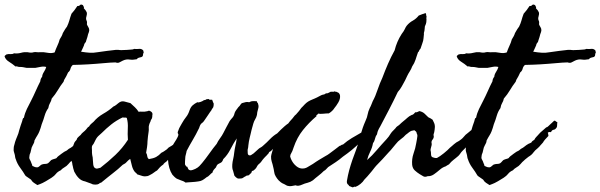

<svg xmlns="http://www.w3.org/2000/svg" viewBox="-50 -761 2577 824"><path d="M297.9 -539.1Q319.3 -535.6 335.2 -534.7Q351.1 -533.7 370.1 -537.1L408.7 -542.5Q424.3 -544.4 446.3 -546.9Q452.1 -547.4 458.5 -546.9Q461.9 -546.4 464.8 -546.1Q467.8 -545.9 470.7 -545.9Q483.4 -545.9 495.6 -546.9Q507.8 -547.9 518.6 -548.8Q520.5 -549.3 522.2 -549.8Q523.9 -550.3 525.4 -550.8Q528.3 -551.8 531.2 -550.8Q535.6 -550.8 540 -550.8Q544.4 -550.8 548.8 -551.3Q557.6 -551.8 564.5 -544.9Q567.4 -535.2 566.4 -534.2Q564.9 -532.7 564.5 -531.2Q563.5 -518.6 561 -518.6Q558.6 -518.6 558.6 -516.6Q550.8 -514.6 545.4 -513.2Q540 -511.7 537.1 -506.8Q520.5 -503.4 506.3 -505.4Q492.2 -507.8 477.5 -501Q470.2 -497.6 463.4 -493.7Q456.5 -489.3 445.3 -493.2Q435.5 -493.2 422.9 -492.2Q410.2 -491.2 398.4 -490.2Q381.8 -488.8 361.1 -487.1Q340.3 -485.4 329.1 -484.9Q318.4 -484.4 298.3 -483.4Q278.3 -482.4 262.7 -482.4Q254.9 -476.1 252.4 -465.8Q250 -456.1 242.2 -450.2Q233.4 -430.7 229.5 -425.3Q225.1 -419.4 222.7 -410.2Q209 -392.6 197.8 -373.5Q187.5 -356 171.9 -337.9Q169.9 -327.1 164.6 -318.8Q159.7 -311 157.2 -296.9Q147 -283.2 141.6 -264.6Q139.2 -255.9 136 -246.6Q132.8 -237.3 128.9 -227.5Q127 -219.7 124.5 -212.4Q122.1 -205.1 119.1 -197.3Q115.7 -188.5 109.9 -179.2Q107.4 -175.3 104.7 -170.7Q102.1 -166 99.6 -161.1Q97.7 -159.2 97.7 -155.8Q97.7 -153.3 96.7 -150.4Q95.2 -147 93.8 -143.8Q92.3 -140.6 90.8 -138.2Q88.9 -134.8 85.9 -127.9Q84.5 -124.5 83.5 -117.7Q82.5 -110.8 81.1 -107.4Q80.6 -106 80.1 -104.5Q79.6 -103 79.1 -102.1Q78.6 -101.1 78.1 -99.6Q77.6 -98.1 77.1 -96.7Q74.2 -83 77.1 -78.1Q80.1 -73.2 82 -68.4Q83 -65.4 84 -63Q85 -60.5 85.9 -58.1Q88.4 -53.7 88.9 -48.8Q91.3 -47.9 93.8 -46.9Q96.2 -45.9 98.1 -44.9Q102.1 -43 107.4 -43Q113.8 -42 120.1 -48.3Q127 -55.2 131.8 -55.7Q137.7 -57.6 145 -57.6Q151.4 -57.6 156.2 -60.5Q159.2 -63 161.6 -65.4Q164.1 -67.9 166 -70.3Q168.9 -74.7 176.8 -77.1Q192.4 -81.1 193.4 -83.5Q193.8 -85.4 200.2 -90.8Q203.6 -93.3 206.8 -95.7Q210 -98.1 212.4 -100.1Q216.3 -103.5 225.6 -109.4Q235.4 -114.3 236.8 -115.2Q238.3 -116.2 245.1 -122.1Q250 -124.5 254.2 -127.2Q258.3 -129.9 261.7 -132.8Q267.1 -137.7 277.3 -143.6Q289.1 -148.4 290.3 -149.7Q291.5 -150.9 292 -152.8Q292.5 -154.8 302.7 -161.1Q306.2 -168.5 311.5 -173.8Q314 -176.3 316.9 -179.4Q319.8 -182.6 323.2 -186.5Q329.6 -193.8 335.4 -198.2Q342.3 -203.6 346.7 -208Q348.6 -209.5 351.6 -212.4Q354.5 -215.3 358.4 -215.8Q361.3 -218.3 363.5 -220.2Q365.7 -222.2 367.7 -224.1Q369.6 -226.1 372.3 -228.5Q375 -231 378.9 -234.4L383.8 -239.3Q387.2 -242.7 388.7 -243.2Q393.1 -243.2 395 -240.2Q397.5 -237.3 401.4 -237.3Q400.9 -231 400.6 -227.1Q400.4 -223.1 400.4 -221.2Q400.4 -217.3 398.4 -213.9Q392.6 -204.6 385.3 -204.1Q377.9 -203.1 374 -193.4Q371.1 -195.3 366.7 -194.3Q362.3 -193.4 360.4 -191.4Q362.3 -188 362.3 -184.6Q362.3 -182.6 363.3 -177.7Q345.2 -159.7 339.8 -149.4Q327.6 -136.7 327.1 -135.3L326.2 -133.8L318.4 -126Q304.7 -115.2 297.9 -105.5Q291.5 -96.2 277.3 -87.9Q266.6 -80.1 262.7 -76.2Q260.7 -74.2 257.8 -71.5Q254.9 -68.8 251 -65.4Q248.5 -63 243.7 -57.1Q238.8 -51.3 235.4 -48.8Q229 -43.9 222.2 -40Q216.8 -37.1 210.9 -30.3Q196.8 -23.9 189.9 -14.6Q183.6 -6.3 170.9 2Q162.1 7.8 147 16.6Q131.8 25.4 121.1 29.3Q119.6 29.8 118.2 30.3Q116.7 30.8 115.7 31.2Q114.7 31.7 113.3 32.2Q111.8 32.7 110.4 33.2Q102.5 28.3 95.2 23.4Q87.9 18.6 83 9.8Q73.7 2.9 68.8 0Q63 -3.4 58.6 -7.8Q53.7 -16.1 48.3 -24.4Q43 -32.7 36.6 -41Q23.9 -58.1 17.6 -78.1Q16.1 -80.6 15.1 -86.4L13.7 -95.7Q12.7 -99.6 11.7 -103Q10.7 -106.4 9.8 -109.4Q7.8 -114.3 8.8 -124Q8.8 -130.9 10.7 -136.7Q11.7 -140.1 12.7 -143.8Q13.7 -147.5 14.6 -151.4Q16.6 -157.7 19 -163.8Q21.5 -169.9 23.9 -175.8Q29.8 -189 32.2 -201.2Q38.1 -221.7 44.9 -240.2Q46.4 -243.7 47.4 -249.5Q47.9 -253.9 52.7 -255.9Q56.6 -275.4 65.4 -293.5Q74.2 -311.5 83 -328.1Q88.4 -338.4 93.3 -348.9Q98.1 -359.4 103 -370.1Q107.9 -380.9 112.8 -391.4Q117.7 -401.9 123 -412.1Q123.5 -422.9 130.9 -431.6Q131.3 -441.4 138.7 -452.6Q146 -463.9 148.4 -473.6Q137.7 -476.6 124.5 -474.1Q111.3 -471.7 101.6 -469.7Q84 -469.2 64.5 -469.7Q61 -470.2 57.9 -470.9Q54.7 -471.7 51.3 -472.2Q44.9 -473.6 39.1 -473.6Q30.3 -473.1 25.9 -475.1Q21 -477.5 16.6 -475.6Q2.9 -487.3 -11.5 -496.1Q-25.9 -504.9 -30.3 -518.6Q-30.3 -521.5 -27.3 -523.4Q-23.4 -526.4 -22.5 -527.3Q-14.2 -529.8 -4.9 -528.8Q4.4 -528.3 10.7 -532.2Q24.9 -530.3 39.6 -534.2Q52.7 -538.1 67.4 -537.1Q69.3 -537.1 73.2 -536.1Q77.1 -535.2 79.1 -535.2Q84 -534.7 87.4 -535.2Q89.4 -535.6 91.3 -536.1Q93.3 -536.6 95.7 -537.1Q101.6 -538.1 108.4 -537.1Q115.2 -536.1 122.1 -537.1Q136.2 -538.1 152.8 -534.7Q170.9 -531.2 184.6 -536.1Q187 -543 189.7 -550Q192.4 -557.1 195.8 -564Q202.6 -578.1 206.1 -591.8Q210 -597.7 213.9 -605Q217.8 -612.3 219.7 -619.1L229 -634.8Q231 -637.7 232.9 -640.6Q234.9 -643.6 237.3 -646.5Q244.1 -660.6 247.6 -673.3Q249.5 -680.2 251.7 -687.3Q253.9 -694.3 256.8 -702.1Q263.2 -709 269.5 -717.3Q275.9 -725.6 282.2 -735.4Q289.6 -734.4 293.5 -739.3Q297.9 -744.1 306.6 -738.3Q306.6 -735.4 309.1 -732.9Q311.5 -730.5 309.6 -725.6Q319.3 -715.8 322.3 -708Q324.2 -700.2 320.8 -689.9Q317.4 -679.7 322.3 -670.9Q324.2 -666.5 323.2 -661.6Q322.3 -656.2 324.2 -653.3Q326.7 -647.9 329.6 -643.6Q333 -638.7 333 -630.9Q333 -627.9 331.5 -623.5Q330.1 -619.1 328.1 -614.3Q324.7 -599.6 322.3 -593.8Q321.3 -590.8 320.3 -587.6Q319.3 -584.5 318.4 -581.1Q311.5 -572.8 311.5 -570.8Q311.5 -569.3 310.5 -566.4Q309.1 -563.5 307.6 -559.8Q306.2 -556.2 304.2 -552.2Q302.2 -548.3 300.8 -544.9Q299.3 -541.5 297.9 -539.1Z M604.5 -271.5 603.5 -263.7Q604.5 -260.3 601.6 -252Q596.7 -246.1 595.7 -239.3Q593.8 -235.4 592.3 -232.4Q590.8 -229.5 589.8 -224.6Q587.9 -218.8 588.4 -210.9Q588.9 -207 588.6 -203.4Q588.4 -199.7 587.9 -196.3Q585.9 -185.5 585 -175.3Q584 -165 583 -154.3Q583 -143.6 581.1 -129.9Q579.1 -116.2 577.1 -105.5Q581.5 -97.7 582 -90.8Q582.5 -83.5 588.9 -78.1Q608.4 -81.1 620.1 -87.4Q631.8 -93.8 642.6 -105.5Q650.4 -108.9 654.8 -112.3Q658.7 -115.7 666 -120.1L673.8 -127.9Q685.5 -134.3 687 -135.7Q688 -136.7 689.7 -137.7Q691.4 -138.7 693.4 -139.6Q710 -150.4 718.8 -162.1Q726.1 -168 731 -174.3Q734.9 -179.7 746.1 -184.6Q752.4 -192.4 760.3 -197.8Q768.1 -203.1 774.4 -210.9Q779.8 -210.9 782.2 -209Q783.7 -208 785.4 -207Q787.1 -206.1 789.1 -205.1Q792 -197.3 790 -189Q788.1 -180.7 783.2 -173.8Q778.3 -167.5 778.3 -166Q778.3 -165 777.3 -164.1Q774.4 -160.6 770 -156.7Q765.6 -153.3 762.7 -149.4Q757.8 -140.6 754.9 -140.6Q752 -140.6 750 -138.7Q741.2 -133.3 737.8 -130.9Q733.9 -127.4 726.6 -123Q716.3 -117.7 713.9 -115.2Q711.4 -112.8 710 -112.3Q698.2 -99.1 687 -90.3Q676.8 -82.5 665 -68.4Q661.1 -65.4 657.2 -62.5Q653.3 -59.6 650.4 -54.7Q641.6 -48.8 636.2 -43Q630.9 -37.1 624 -29.3Q618.2 -26.4 611.3 -21Q603 -14.6 596.7 -11.7Q594.2 -10.3 588.4 -7.3Q583.5 -4.9 579.1 -4.9Q567.9 -2.9 557.6 -6.8Q548.3 -10.3 539.1 -12.7Q535.2 -18.6 529.3 -22.5Q520.5 -33.2 516.6 -47.9Q512.7 -62.5 508.8 -79.1Q500 -73.2 494.1 -66.4Q488.3 -59.1 476.6 -53.7Q466.8 -44.4 456.5 -35.4Q446.3 -26.4 435.1 -18.1Q424.3 -9.8 413.1 -0.7Q401.9 8.3 390.6 17.6Q382.8 25.4 379.9 23.4Q371.1 34.2 348.6 30.3Q340.8 26.4 331.1 23.4Q324.2 21.5 315.4 17.6Q298.8 14.6 287.6 2.9Q276.4 -8.8 268.6 -24.4Q265.6 -32.7 264.2 -39.1Q263.7 -42.5 262.7 -46.4Q261.7 -50.3 260.7 -54.7Q260.3 -63 257.8 -67.9Q255.9 -73.2 257.8 -78.1Q255.9 -80.6 256.8 -84.5Q257.8 -89.4 257.8 -91.8Q256.8 -105.5 260.3 -121.1Q263.7 -136.7 269.5 -149.4Q272.5 -154.3 277.3 -159.2Q279.8 -162.1 280.3 -165Q280.8 -167.5 283.2 -169.9Q285.6 -172.9 289.1 -175.8Q293.9 -179.7 295.9 -181.6Q298.3 -185.1 301 -188.2Q303.7 -191.4 307.1 -193.8Q310.5 -196.3 313.5 -199.2Q316.4 -202.1 319.3 -205.1Q322.8 -208.5 324.7 -211.9Q327.1 -215.8 332 -217.8Q335.9 -224.6 340.8 -229Q345.7 -233.4 351.6 -238.3Q368.2 -258.3 392.6 -272.5Q417.5 -286.6 436.5 -303.7Q443.4 -306.6 448.2 -310.5Q453.1 -314.5 458 -318.4Q470.2 -329.1 484.4 -325.2L509.8 -318.4Q519.5 -309.6 528.8 -300.8Q538.1 -292 544.9 -281.2Q548.3 -281.7 552.2 -282Q556.2 -282.2 560.5 -281.7Q569.3 -280.8 579.1 -283.2Q582 -283.2 585 -284.7Q587.9 -286.1 589.8 -286.1Q604.5 -281.2 604.5 -271.5ZM475.6 -256.8Q449.2 -244.1 427.7 -227.1Q406.2 -210 386.7 -190.4Q384.3 -188 381.6 -185.8Q378.9 -183.6 376.5 -181.2Q374 -179.2 371.6 -176.8Q369.1 -174.3 367.2 -171.9Q363.3 -167 359.9 -160.2Q356.4 -153.3 353.5 -147.5Q352.5 -145.5 351.6 -143.8Q350.6 -142.1 349.6 -141.1Q348.6 -140.1 347.7 -138.7Q346.7 -137.2 345.7 -135.7Q343.8 -130.9 344.2 -126Q344.7 -122.6 344.7 -115.2V-105.5Q344.7 -102.5 345.7 -95.7Q348.6 -85 348.6 -74.2Q348.6 -66.4 350.1 -55.2Q351.6 -43.9 357.4 -40Q363.8 -36.1 369.6 -38.1Q376.5 -40.5 380.9 -41Q415 -67.4 445.3 -96.2Q475.6 -125 499 -161.1Q497.1 -185.1 498.5 -210.4Q500 -234.4 494.1 -254.9Q490.2 -257.3 484.9 -256.3Q481 -255.9 475.6 -256.8Z M956.1 -6.8 950.2 -28.3Q944.3 -40.5 948.2 -66.4L951.7 -83.5Q952.6 -86.9 953.4 -92.3Q954.1 -97.7 955.1 -105.5Q956.1 -112.8 957.3 -120.4Q958.5 -127.9 960.4 -135.7Q962.4 -143.6 963.6 -151.4Q964.8 -159.2 965.8 -167Q958.5 -155.8 951.7 -144Q944.8 -132.3 938.5 -119.6Q926.3 -95.7 908.2 -78.1Q904.3 -66.4 898.4 -63.2Q892.6 -60.1 886.7 -57.1Q880.9 -54.2 877 -43Q872.1 -38.1 867.7 -32.7Q863.3 -27.3 861.3 -19.5Q856.4 -17.6 851.6 -11.7Q842.3 -2.4 839.8 -2Q837.4 -1.5 835 1Q825.2 8.8 817.9 12.7Q810.5 16.6 800.8 17.6Q790 19.5 772.9 20.5Q764.6 21 757.8 21.5Q751 22 746.1 22.5Q739.7 17.6 736.3 16.6Q734.9 16.1 732.2 15.1Q729.5 14.2 725.6 12.7Q711.4 6.8 711.9 7.3Q711.4 6.8 710.2 6.3Q709 5.9 707 4.9Q699.2 -1 696.3 -4.4Q694.3 -6.8 689.5 -11.7Q673.3 -36.6 670.9 -76.2Q669.9 -89.8 675.8 -103.5Q681.6 -117.2 686.5 -127.9Q692.4 -140.1 699.2 -150.4Q703.1 -156.2 706.3 -161.6Q709.5 -167 711.9 -171.9Q717.8 -183.6 714.1 -187.3Q710.4 -190.9 715.8 -202.1Q718.3 -210 721.7 -215.8L730.5 -231.4Q739.3 -247.1 749 -259.3Q757.8 -270 763.7 -288.1Q768.6 -301.8 776.9 -309.1Q785.2 -316.4 796.9 -322.3Q801.8 -320.3 811 -323.7Q820.3 -327.1 825.2 -331.1Q832 -331.1 835.9 -335Q846.7 -336.9 847.2 -335Q847.7 -333 849.6 -333Q851.6 -332.5 855 -333Q858.4 -333.5 860.4 -333Q863.8 -322.8 865.2 -320.3Q867.2 -317.9 867.2 -315.4Q867.2 -312.5 866.7 -307.6Q866.2 -302.7 865.2 -300.8Q859.9 -293.5 858.9 -291.5L857.4 -288.1Q854.5 -284.2 850.8 -279.1Q847.2 -273.9 842.8 -267.1L827.1 -244.1Q821.8 -235.8 817.4 -233.4Q812 -230.5 808.6 -222.7Q806.6 -219.2 805.7 -215.3Q805.2 -211.9 802.7 -208Q791.5 -184.6 777.3 -160.6Q770 -148.4 763.4 -136.5Q756.8 -124.5 751 -113.3Q750.5 -109.4 749.5 -105.7Q748.5 -102.1 747.6 -98.1Q745.1 -89.8 745.1 -84Q745.1 -82.5 744.1 -68.8Q743.2 -55.2 745.1 -52.7Q751 -44.4 752 -45.4Q752.9 -46.4 753.9 -44.9Q757.8 -35.2 759.3 -33.7Q760.7 -32.2 765.6 -30.3Q769.5 -29.3 776.9 -31.7Q784.2 -34.2 788.1 -36.1Q799.8 -42 805.7 -48.3Q811.5 -54.7 817.4 -61.5Q832 -79.1 848.6 -102.5Q865.2 -126 879.9 -143.6Q885.3 -155.3 894 -167Q903.3 -179.7 908.2 -189.5L921.9 -215.8Q924.8 -221.2 928.2 -227.5Q931.6 -233.9 935.5 -241.2Q941.4 -249.5 947.8 -256.3Q954.1 -263.2 957 -276.4Q959.5 -283.2 964.4 -289.6Q966.8 -293 969 -295.7Q971.2 -298.3 972.7 -300.8Q980 -307.6 981.9 -311.5Q983.9 -315.4 988.3 -318.4Q999 -321.3 1004.9 -322.8Q1010.7 -324.2 1019.5 -322.3Q1027.3 -327.1 1036.1 -327.1Q1040.5 -327.1 1044.7 -326.9Q1048.8 -326.7 1052.7 -326.2Q1052.7 -321.3 1055.2 -319.8Q1057.6 -318.4 1057.6 -314.5Q1061.5 -305.7 1057.6 -293Q1053.2 -278.8 1052.7 -267.6Q1050.3 -257.3 1045.4 -249.5Q1040 -240.7 1037.1 -230.5Q1035.2 -223.1 1033.9 -218.8Q1032.7 -214.4 1032.2 -212.9L1029.3 -202.1Q1027.3 -193.4 1025.4 -185.3Q1023.4 -177.2 1021.5 -169.4Q1017.6 -153.8 1015.6 -134.8Q1015.6 -129.9 1014.2 -124.5Q1012.7 -119.6 1012.7 -115.2Q1012.7 -110.4 1013.2 -103.5Q1013.7 -96.7 1018.6 -94.7Q1023.9 -92.8 1027.8 -95.7Q1032.7 -99.6 1038.1 -102.5Q1041.5 -105 1047.9 -111.3Q1054.2 -117.7 1057.6 -120.1Q1062.5 -125 1068.4 -127.9Q1074.2 -130.9 1079.1 -135.7Q1086.9 -142.6 1094.5 -149.7Q1102.1 -156.7 1108.9 -164.1Q1123.5 -179.2 1139.6 -188.5Q1155.3 -205.1 1171.4 -219.2Q1187.5 -233.4 1208 -243.2Q1215.8 -230.5 1211.9 -222.2Q1208 -213.9 1202.1 -206.1Q1199.7 -203.6 1195.3 -201.2Q1189.9 -198.2 1187.5 -196.3L1182.6 -191.4Q1179.7 -188.5 1177.7 -188.5Q1177.7 -184.6 1175.3 -182.1L1170.9 -177.7Q1164.6 -168 1157.5 -159.4Q1150.4 -150.9 1142.6 -143.1Q1134.8 -135.3 1127.2 -127.7Q1119.6 -120.1 1112.3 -112.3Q1105.5 -109.9 1104 -106Q1102.5 -101.1 1097.7 -97.7Q1095.7 -95.2 1093.8 -93.3Q1091.8 -91.3 1089.8 -89.4Q1087.9 -87.4 1085.9 -85.4Q1084 -83.5 1082 -81.1Q1076.2 -74.7 1071.8 -67.9Q1067.4 -61.5 1059.6 -55.7Q1054.7 -50.8 1052.2 -45.4Q1050.3 -40.5 1044.9 -35.2Q1037.1 -27.3 1033.7 -27.8Q1030.8 -28.3 1028.3 -18.6Q1020.5 -12.7 1019.5 -10.3Q1019 -8.3 1016.6 -8.8Q1014.2 -7.8 1009.8 -7.3Q1004.9 -6.8 1004.9 -4.9Q998.5 -2 994.6 1Q990.7 4.4 985.4 4.9Q972.7 6.8 967.3 3.4Q961.9 0 956.1 -6.8Z M1549.8 -224.6Q1559.6 -212.4 1559.1 -208Q1558.6 -204.6 1558.6 -197.3Q1553.7 -191.9 1550.8 -185.1Q1548.3 -179.2 1542 -173.8Q1536.1 -169.9 1531.7 -168.5Q1525.9 -167 1522.5 -162.1Q1515.6 -159.7 1512.7 -157.2Q1509.3 -154.3 1501 -155.3Q1477.5 -131.8 1459.5 -117.2Q1441.4 -102.5 1421.9 -88.9Q1407.2 -76.2 1391.1 -65.4Q1375 -54.7 1358.4 -43.9Q1352.1 -37.6 1349.6 -34.7Q1346.2 -30.3 1339.8 -27.3Q1328.6 -16.1 1315.9 -6.3Q1309.6 -1.5 1304 3.2Q1298.3 7.8 1293 12.7Q1282.2 20.5 1270 23.4Q1257.3 26.4 1247.1 31.2Q1228.5 39.6 1218.8 34.2L1200.7 37.6Q1193.4 39.1 1182.6 36.1Q1179.7 35.2 1176.8 33.2Q1175.3 32.2 1173.6 31.2Q1171.9 30.3 1169.9 29.3Q1160.2 25.4 1154.8 21Q1149.4 16.6 1145.5 12.7Q1142.6 9.8 1138.7 4.4Q1134.8 -1 1132.8 -4.9Q1127.9 -12.7 1126.5 -23.9Q1125 -35.2 1122.1 -45.9Q1120.1 -55.7 1116.2 -67.4Q1112.8 -78.1 1113.3 -89.8Q1113.8 -93.8 1114.7 -97.7Q1115.7 -101.6 1116.7 -105L1121.1 -120.1Q1124 -127 1126.5 -133.3Q1128.9 -139.6 1130.9 -145.5Q1134.3 -156.2 1139.6 -168Q1142.6 -172.9 1146 -175.8Q1149.4 -178.7 1152.3 -183.6Q1153.8 -185.1 1154.8 -189.5Q1155.8 -194.3 1157.2 -196.3L1173.8 -214.4Q1178.2 -219.2 1182.1 -224.1Q1186 -229 1189.5 -234.4Q1191.9 -237.8 1194.6 -241Q1197.3 -244.1 1199.7 -246.6Q1202.1 -249 1204.8 -252.2Q1207.5 -255.4 1210 -258.8Q1215.3 -266.1 1218.3 -268.1Q1220.7 -269.5 1222.7 -272.5Q1228.5 -278.3 1233.4 -284.7Q1238.3 -291 1243.2 -297.9Q1246.6 -301.3 1250.2 -304.9Q1253.9 -308.6 1257.3 -312.5Q1264.2 -319.8 1272.5 -325.2Q1281.7 -330.6 1290.5 -334Q1295.4 -335.9 1300.3 -338.1Q1305.2 -340.3 1310.5 -342.8Q1315.9 -345.2 1319.8 -347.7Q1323.7 -350.1 1329.1 -352.5Q1335 -355 1339.8 -355.5Q1344.2 -356 1348.6 -360.4Q1354.5 -359.4 1359.4 -362.3Q1364.3 -365.2 1369.1 -367.2Q1374 -367.7 1378.4 -367.2Q1382.8 -366.2 1385.7 -369.1Q1388.2 -367.2 1392.1 -367.2Q1395.5 -367.2 1397.5 -365.2Q1406.7 -362.8 1409.2 -351.6Q1411.1 -336.9 1401.9 -321.3Q1392.6 -305.7 1385.7 -297.9Q1377.4 -284.2 1361.3 -274.4Q1350.1 -274.4 1337.4 -272.9Q1324.2 -271.5 1315.4 -273.4Q1313 -269 1310.1 -268.1Q1306.2 -266.6 1308.6 -262.7Q1275.4 -234.4 1250 -202.6Q1224.6 -170.9 1210 -127.9Q1204.6 -110.4 1200.2 -104Q1195.3 -97.2 1195.3 -88.9Q1201.2 -68.4 1214.8 -54.2Q1228.5 -40 1242.2 -38.1Q1257.8 -36.1 1270 -43.9Q1282.7 -52.2 1293 -57.6Q1299.8 -62.5 1306.6 -66.9Q1313.5 -71.3 1319.8 -75.2L1347.7 -91.8Q1351.6 -93.8 1355.5 -96.2Q1359.4 -98.6 1363.3 -101.6Q1375 -109.9 1386.2 -118.7Q1391.6 -122.6 1396.7 -126.7Q1401.9 -130.9 1407.2 -134.8Q1411.6 -135.3 1414.6 -138.2Q1417 -140.6 1421.9 -140.6Q1439.5 -156.2 1460 -168.5Q1480.5 -180.7 1502.9 -193.4Q1510.7 -201.2 1517.1 -205.6Q1523.4 -210 1531.2 -217.8Q1538.1 -217.8 1541 -221.2Q1543.9 -224.6 1549.8 -224.6Z M1525.4 -74.2Q1547.4 -93.3 1566.9 -116.7Q1576.7 -127.9 1586.9 -139.6Q1597.2 -151.4 1608.4 -163.1Q1613.3 -168 1618.2 -174.8Q1623 -181.6 1627.9 -189.5Q1631.8 -195.3 1637.7 -200.7Q1644 -206.5 1647.5 -210.9Q1650.4 -215.8 1654.8 -218.8Q1657.2 -220.2 1659.4 -221.9Q1661.6 -223.6 1664.1 -225.6Q1668.9 -230.5 1672.9 -233.9Q1676.8 -237.3 1681.6 -241.2Q1686 -244.6 1690.2 -248.3Q1694.3 -252 1698.2 -255.4Q1706.1 -262.7 1716.8 -267.6Q1722.7 -268.6 1725.6 -272Q1727.5 -274.4 1732.4 -279.3Q1738.3 -278.3 1741.2 -280.3Q1743.2 -281.2 1745.4 -282.2Q1747.6 -283.2 1750 -284.2Q1763.7 -281.2 1772 -273.4Q1780.3 -265.6 1788.1 -257.8Q1794.9 -254.9 1798.8 -252.4Q1802.7 -250 1806.6 -247.1Q1810.5 -239.3 1813.5 -232.4Q1816.4 -225.6 1816.4 -216.8Q1816.4 -212.9 1815.4 -205.1Q1814.9 -202.1 1814.5 -199.2Q1814 -196.3 1813.5 -193.4Q1809.6 -181.6 1810.5 -180.7Q1811.5 -179.7 1811.5 -177.7Q1812.5 -168.9 1806.2 -161.6Q1799.8 -153.8 1802.7 -144.5Q1803.7 -140.6 1800.3 -129.9Q1796.9 -119.1 1797.9 -115.2Q1799.8 -109.9 1799.8 -100.1Q1799.8 -90.3 1804.7 -86.9Q1814.9 -83 1818.4 -83H1825.2Q1836.9 -88.9 1854.5 -103Q1872.1 -117.2 1880.9 -127Q1885.7 -130.9 1890.1 -134.8Q1894.5 -138.7 1898.4 -142.1Q1907.7 -150.4 1919.9 -156.2Q1932.6 -165 1935.5 -168.5L1948.2 -182.6Q1951.2 -185.5 1955.6 -188.5Q1960 -191.4 1963.9 -195.3Q1971.7 -203.1 1979.5 -206.1H1990.7Q1997.6 -206.1 2000 -202.1Q2002 -194.3 2000 -188.5Q1998 -182.6 1995.1 -177.7Q1991.7 -172.4 1986.3 -167Q1982.4 -159.7 1977.5 -154.3Q1975.1 -151.9 1972.4 -149.2Q1969.7 -146.5 1966.8 -143.1Q1960.9 -136.2 1953.1 -132.8Q1950.7 -129.9 1948.5 -127.4Q1946.3 -125 1943.8 -122.6L1934.6 -113.3Q1929.2 -107.9 1925.8 -102.5Q1922.4 -97.2 1917 -91.8Q1911.6 -87.4 1906.5 -83Q1901.4 -78.6 1896 -74.7Q1885.7 -66.9 1877 -55.7Q1872.6 -53.7 1869.1 -51.3Q1867.2 -49.8 1862.3 -46.9Q1850.1 -43.5 1837.6 -32.7Q1825.2 -22 1812.3 -12.9Q1799.3 -3.9 1785.2 -4.9Q1774.4 0 1766.6 -4.4Q1758.8 -8.8 1751 -13.7Q1740.2 -20.5 1730.5 -29.3Q1720.7 -38.1 1718.8 -53.7Q1716.8 -79.1 1724.6 -101.6Q1732.9 -124.5 1736.3 -146.5Q1736.3 -148.9 1739.5 -164.3Q1742.7 -179.7 1740.2 -184.6Q1738.8 -186.5 1737.8 -191.4Q1737.3 -196.3 1729.5 -201.2Q1725.1 -203.6 1725.6 -202.1Q1726.1 -200.2 1717.8 -200.2Q1709.5 -197.3 1704.1 -192.4Q1701.2 -189.9 1698 -187.5Q1694.8 -185.1 1691.4 -182.6Q1682.6 -172.4 1669.4 -163.1Q1657.7 -154.8 1648.4 -142.6Q1640.6 -133.8 1633.8 -125Q1627.9 -117.2 1618.2 -107.4Q1590.8 -76.2 1564.5 -49.8Q1561 -45.9 1557.9 -42Q1554.7 -38.1 1551.8 -34.2Q1548.8 -30.3 1545.7 -26.4Q1542.5 -22.5 1539.1 -18.6Q1527.3 -3.9 1513.7 9.8Q1507.8 19.5 1497.1 28.3Q1486.3 37.1 1475.6 41Q1472.7 39.1 1469.2 41Q1465.8 43 1462.9 43Q1457 40.5 1453.6 39.3Q1450.2 38.1 1449.2 37.6Q1447.3 36.6 1446.3 33.2Q1436.5 27.3 1439 14.2Q1441.4 1 1443.4 -8.8Q1448.2 -30.8 1455.1 -52.7Q1461.9 -74.7 1470.2 -96.2Q1478.5 -117.7 1485.4 -139.2Q1492.2 -160.6 1497.1 -181.6Q1502 -198.2 1506.8 -212.4Q1511.7 -226.6 1518.6 -242.2Q1525.9 -257.8 1527.8 -270Q1529.8 -282.2 1537.1 -297.9Q1541.5 -305.7 1543.9 -312.5Q1546.9 -320.8 1549.8 -327.1Q1561 -347.2 1570.3 -375.5Q1580.1 -404.3 1590.8 -426.8Q1602.5 -458 1615.2 -487.3Q1627.9 -516.6 1643.6 -544.9Q1652.8 -582.5 1673.8 -615.2Q1683.6 -627.9 1687 -635.7Q1691.4 -645.5 1695.3 -650.4Q1707 -664.6 1721.7 -672.4Q1735.8 -680.2 1747.1 -694.3Q1755.4 -698.2 1762.2 -700.2Q1766.1 -701.2 1769.5 -702.4Q1772.9 -703.6 1776.4 -705.1Q1779.3 -702.1 1779.3 -693.4Q1781.2 -693.4 1780.3 -687.5Q1779.3 -681.6 1780.3 -677.7Q1780.3 -664.1 1777.8 -658.2L1773.4 -647.5Q1772.5 -639.6 1772.5 -637.2Q1772.5 -633.8 1771.5 -628.9Q1768.6 -619.6 1769 -618.7Q1769.5 -617.7 1769.5 -615.2Q1769.5 -613.3 1768.6 -606.4Q1767.6 -599.6 1767.6 -596.7Q1767.1 -586.9 1762.2 -574.2Q1758.3 -563.5 1754.9 -552.7Q1749 -545.9 1748 -542Q1747.1 -538.1 1744.1 -537.1Q1741.2 -528.8 1738.5 -520.8Q1735.8 -512.7 1733.4 -504.9Q1728.5 -489.7 1718.8 -475.6Q1715.3 -465.3 1708.5 -454.6Q1705.1 -449.7 1702.4 -444.6Q1699.7 -439.5 1697.3 -434.6L1692.9 -425.3Q1689.9 -419.4 1688.5 -416Q1681.6 -403.3 1674.3 -390.1Q1667 -377 1657.2 -366.2Q1639.6 -329.1 1620.1 -291.5Q1600.6 -253.9 1582 -218.8Q1578.6 -213.4 1576.2 -208.7Q1573.7 -204.1 1572.3 -200.2Q1569.8 -194.8 1568.8 -188Q1567.9 -182.1 1563.5 -177.7Q1562 -173.3 1560.5 -169.2Q1559.1 -165 1558.1 -161.1Q1556.2 -153.3 1550.8 -146.5Q1547.4 -127.4 1538.6 -109.9Q1530.3 -93.3 1525.4 -74.2Z M2238.3 -539.1Q2259.8 -535.6 2275.6 -534.7Q2291.5 -533.7 2310.5 -537.1L2349.1 -542.5Q2364.7 -544.4 2386.7 -546.9Q2392.6 -547.4 2398.9 -546.9Q2402.3 -546.4 2405.3 -546.1Q2408.2 -545.9 2411.1 -545.9Q2423.8 -545.9 2436 -546.9Q2448.2 -547.9 2459 -548.8Q2460.9 -549.3 2462.6 -549.8Q2464.4 -550.3 2465.8 -550.8Q2468.8 -551.8 2471.7 -550.8Q2476.1 -550.8 2480.5 -550.8Q2484.9 -550.8 2489.3 -551.3Q2498 -551.8 2504.9 -544.9Q2507.8 -535.2 2506.8 -534.2Q2505.4 -532.7 2504.9 -531.2Q2503.9 -518.6 2501.5 -518.6Q2499 -518.6 2499 -516.6Q2491.2 -514.6 2485.8 -513.2Q2480.5 -511.7 2477.5 -506.8Q2460.9 -503.4 2446.8 -505.4Q2432.6 -507.8 2418 -501Q2410.6 -497.6 2403.8 -493.7Q2397 -489.3 2385.7 -493.2Q2376 -493.2 2363.3 -492.2Q2350.6 -491.2 2338.9 -490.2Q2322.3 -488.8 2301.5 -487.1Q2280.8 -485.4 2269.5 -484.9Q2258.8 -484.4 2238.8 -483.4Q2218.8 -482.4 2203.1 -482.4Q2195.3 -476.1 2192.9 -465.8Q2190.4 -456.1 2182.6 -450.2Q2173.8 -430.7 2169.9 -425.3Q2165.5 -419.4 2163.1 -410.2Q2149.4 -392.6 2138.2 -373.5Q2127.9 -356 2112.3 -337.9Q2110.4 -327.1 2105 -318.8Q2100.1 -311 2097.7 -296.9Q2087.4 -283.2 2082 -264.6Q2079.6 -255.9 2076.4 -246.6Q2073.2 -237.3 2069.3 -227.5Q2067.4 -219.7 2064.9 -212.4Q2062.5 -205.1 2059.6 -197.3Q2056.2 -188.5 2050.3 -179.2Q2047.9 -175.3 2045.2 -170.7Q2042.5 -166 2040 -161.1Q2038.1 -159.2 2038.1 -155.8Q2038.1 -153.3 2037.1 -150.4Q2035.6 -147 2034.2 -143.8Q2032.7 -140.6 2031.2 -138.2Q2029.3 -134.8 2026.4 -127.9Q2024.9 -124.5 2023.9 -117.7Q2022.9 -110.8 2021.5 -107.4Q2021 -106 2020.5 -104.5Q2020 -103 2019.5 -102.1Q2019 -101.1 2018.6 -99.6Q2018.1 -98.1 2017.6 -96.7Q2014.6 -83 2017.6 -78.1Q2020.5 -73.2 2022.5 -68.4Q2023.4 -65.4 2024.4 -63Q2025.4 -60.5 2026.4 -58.1Q2028.8 -53.7 2029.3 -48.8Q2031.7 -47.9 2034.2 -46.9Q2036.6 -45.9 2038.6 -44.9Q2042.5 -43 2047.9 -43Q2054.2 -42 2060.5 -48.3Q2067.4 -55.2 2072.3 -55.7Q2078.1 -57.6 2085.4 -57.6Q2091.8 -57.6 2096.7 -60.5Q2099.6 -63 2102.1 -65.4Q2104.5 -67.9 2106.4 -70.3Q2109.4 -74.7 2117.2 -77.1Q2132.8 -81.1 2133.8 -83.5Q2134.3 -85.4 2140.6 -90.8Q2144 -93.3 2147.2 -95.7Q2150.4 -98.1 2152.8 -100.1Q2156.7 -103.5 2166 -109.4Q2175.8 -114.3 2177.2 -115.2Q2178.7 -116.2 2185.5 -122.1Q2190.4 -124.5 2194.6 -127.2Q2198.7 -129.9 2202.1 -132.8Q2207.5 -137.7 2217.8 -143.6Q2229.5 -148.4 2230.7 -149.7Q2231.9 -150.9 2232.4 -152.8Q2232.9 -154.8 2243.2 -161.1Q2246.6 -168.5 2252 -173.8Q2254.4 -176.3 2257.3 -179.4Q2260.3 -182.6 2263.7 -186.5Q2270 -193.8 2275.9 -198.2Q2282.7 -203.6 2287.1 -208Q2289.1 -209.5 2292 -212.4Q2294.9 -215.3 2298.8 -215.8Q2301.8 -218.3 2304 -220.2Q2306.2 -222.2 2308.1 -224.1Q2310.1 -226.1 2312.7 -228.5Q2315.4 -231 2319.3 -234.4L2324.2 -239.3Q2327.6 -242.7 2329.1 -243.2Q2333.5 -243.2 2335.4 -240.2Q2337.9 -237.3 2341.8 -237.3Q2341.3 -231 2341.1 -227.1Q2340.8 -223.1 2340.8 -221.2Q2340.8 -217.3 2338.9 -213.9Q2333 -204.6 2325.7 -204.1Q2318.4 -203.1 2314.5 -193.4Q2311.5 -195.3 2307.1 -194.3Q2302.7 -193.4 2300.8 -191.4Q2302.7 -188 2302.7 -184.6Q2302.7 -182.6 2303.7 -177.7Q2285.6 -159.7 2280.3 -149.4Q2268.1 -136.7 2267.6 -135.3L2266.6 -133.8L2258.8 -126Q2245.1 -115.2 2238.3 -105.5Q2231.9 -96.2 2217.8 -87.9Q2207 -80.1 2203.1 -76.2Q2201.2 -74.2 2198.2 -71.5Q2195.3 -68.8 2191.4 -65.4Q2189 -63 2184.1 -57.1Q2179.2 -51.3 2175.8 -48.8Q2169.4 -43.9 2162.6 -40Q2157.2 -37.1 2151.4 -30.3Q2137.2 -23.9 2130.4 -14.6Q2124 -6.3 2111.3 2Q2102.5 7.8 2087.4 16.6Q2072.3 25.4 2061.5 29.3Q2060.1 29.8 2058.6 30.3Q2057.1 30.8 2056.2 31.2Q2055.2 31.7 2053.7 32.2Q2052.2 32.7 2050.8 33.2Q2043 28.3 2035.6 23.4Q2028.3 18.6 2023.4 9.8Q2014.2 2.9 2009.3 0Q2003.4 -3.4 1999 -7.8Q1994.1 -16.1 1988.8 -24.4Q1983.4 -32.7 1977.1 -41Q1964.4 -58.1 1958 -78.1Q1956.5 -80.6 1955.6 -86.4L1954.1 -95.7Q1953.1 -99.6 1952.1 -103Q1951.2 -106.4 1950.2 -109.4Q1948.2 -114.3 1949.2 -124Q1949.2 -130.9 1951.2 -136.7Q1952.1 -140.1 1953.1 -143.8Q1954.1 -147.5 1955.1 -151.4Q1957 -157.7 1959.5 -163.8Q1961.9 -169.9 1964.4 -175.8Q1970.2 -189 1972.7 -201.2Q1978.5 -221.7 1985.4 -240.2Q1986.8 -243.7 1987.8 -249.5Q1988.3 -253.9 1993.2 -255.9Q1997.1 -275.4 2005.9 -293.5Q2014.6 -311.5 2023.4 -328.1Q2028.8 -338.4 2033.7 -348.9Q2038.6 -359.4 2043.5 -370.1Q2048.3 -380.9 2053.2 -391.4Q2058.1 -401.9 2063.5 -412.1Q2064 -422.9 2071.3 -431.6Q2071.8 -441.4 2079.1 -452.6Q2086.4 -463.9 2088.9 -473.6Q2078.1 -476.6 2064.9 -474.1Q2051.8 -471.7 2042 -469.7Q2024.4 -469.2 2004.9 -469.7Q2001.5 -470.2 1998.3 -470.9Q1995.1 -471.7 1991.7 -472.2Q1985.4 -473.6 1979.5 -473.6Q1970.7 -473.1 1966.3 -475.1Q1961.4 -477.5 1957 -475.6Q1943.4 -487.3 1929 -496.1Q1914.6 -504.9 1910.2 -518.6Q1910.2 -521.5 1913.1 -523.4Q1917 -526.4 1918 -527.3Q1926.3 -529.8 1935.5 -528.8Q1944.8 -528.3 1951.2 -532.2Q1965.3 -530.3 1980 -534.2Q1993.2 -538.1 2007.8 -537.1Q2009.8 -537.1 2013.7 -536.1Q2017.6 -535.2 2019.5 -535.2Q2024.4 -534.7 2027.8 -535.2Q2029.8 -535.6 2031.7 -536.1Q2033.7 -536.6 2036.1 -537.1Q2042 -538.1 2048.8 -537.1Q2055.7 -536.1 2062.5 -537.1Q2076.7 -538.1 2093.3 -534.7Q2111.3 -531.2 2125 -536.1Q2127.4 -543 2130.1 -550Q2132.8 -557.1 2136.2 -564Q2143.1 -578.1 2146.5 -591.8Q2150.4 -597.7 2154.3 -605Q2158.2 -612.3 2160.2 -619.1L2169.4 -634.8Q2171.4 -637.7 2173.3 -640.6Q2175.3 -643.6 2177.7 -646.5Q2184.6 -660.6 2188 -673.3Q2189.9 -680.2 2192.1 -687.3Q2194.3 -694.3 2197.3 -702.1Q2203.6 -709 2210 -717.3Q2216.3 -725.6 2222.7 -735.4Q2230 -734.4 2233.9 -739.3Q2238.3 -744.1 2247.1 -738.3Q2247.1 -735.4 2249.5 -732.9Q2252 -730.5 2250 -725.6Q2259.8 -715.8 2262.7 -708Q2264.6 -700.2 2261.2 -689.9Q2257.8 -679.7 2262.7 -670.9Q2264.6 -666.5 2263.7 -661.6Q2262.7 -656.2 2264.6 -653.3Q2267.1 -647.9 2270 -643.6Q2273.4 -638.7 2273.4 -630.9Q2273.4 -627.9 2272 -623.5Q2270.5 -619.1 2268.6 -614.3Q2265.1 -599.6 2262.7 -593.8Q2261.7 -590.8 2260.7 -587.6Q2259.8 -584.5 2258.8 -581.1Q2252 -572.8 2252 -570.8Q2252 -569.3 2251 -566.4Q2249.5 -563.5 2248 -559.8Q2246.6 -556.2 2244.6 -552.2Q2242.7 -548.3 2241.2 -544.9Q2239.7 -541.5 2238.3 -539.1Z"/></svg>

Font: Fasthand
Style: Regular
Weight: 400
Designer: Danh Hong
Version: Version 8.002; ttfautohint (v1.8.3)